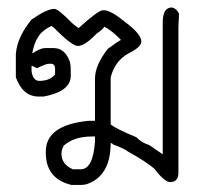

<svg xmlns="http://www.w3.org/2000/svg" viewBox="-20 -495 558 526"><path d="M451.2 -474.6Q463.9 -471.7 470.7 -457Q468.8 -430.7 468.8 -418V-21.5Q468.8 3.9 445.3 3.9Q430.2 2.9 402.3 -33.2Q380.4 -52.2 330.1 -80.1Q321.8 -87.4 289.1 -99.6Q289.1 -101.6 283.2 -103.5Q283.2 -12.2 216.8 9.8Q209 11.7 201.2 11.7H175.8Q105.5 -5.4 105.5 -76.2V-80.1Q105.5 -152.3 222.7 -164.1H240.2V-279.3Q240.2 -316.4 275.4 -361.3Q307.6 -384.8 310.5 -384.8V-386.7Q284.2 -413.1 265.6 -421.9Q263.2 -415.5 244.1 -402.3Q212.4 -369.1 193.4 -369.1Q176.8 -369.1 127 -419.9Q123 -419.9 123 -423.8H121.1Q93.8 -411.1 84 -392.6Q74.7 -380.4 68.4 -349.6H70.3Q90.8 -363.3 103.5 -363.3H127Q158.7 -363.3 171.9 -324.2Q173.8 -314 173.8 -304.7V-287.1Q173.8 -244.6 99.6 -230.5H85.9Q42.5 -230.5 23.4 -283.2V-347.7Q27.8 -395 66.4 -441.4Q108.4 -470.7 128.9 -470.7Q139.6 -470.7 177.7 -431.6Q187 -423.3 195.3 -418Q249 -466.8 261.7 -466.8H265.6Q283.7 -466.8 324.2 -433.6Q367.2 -401.4 367.2 -380.9Q367.2 -365.7 330.1 -347.7Q294.4 -326.7 283.2 -283.2V-154.3Q298.3 -141.6 353.5 -119.1Q368.7 -103.5 388.7 -97.7L425.8 -72.3V-433.6Q425.8 -474.6 451.2 -474.6ZM80.1 -308.6 68.4 -314.5H66.4V-300.8Q69.8 -273.4 87.9 -273.4Q116.2 -273.4 130.9 -291V-306.6Q130.9 -317.4 123 -320.3H113.3Q106.4 -320.3 82 -308.6ZM148.4 -76.2V-74.2Q148.4 -44.4 179.7 -31.2H201.2Q234.9 -31.2 240.2 -107.4V-121.1H232.4Q182.6 -121.1 154.3 -95.7Q148.4 -83 148.4 -76.2Z"/></svg>

Font: CEF Fonts CJK
Style: Regular
Weight: 400
Designer: PartyBoss (派对大魔王)
Version: Release 2.25